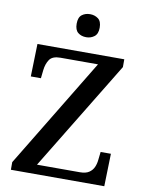

<svg xmlns="http://www.w3.org/2000/svg" viewBox="-99 -997 810 1067"><g transform="rotate(10 306.0 -464.0)"><path d="M38 0V-43L413 -661H201Q156 -661 139.5 -636.5Q123 -612 119 -576L114 -530H57L62 -714H552V-670L176 -53H418Q451 -53 469.5 -65.5Q488 -78 496.5 -97.5Q505 -117 507 -140L512 -184H570L565 0ZM322 -798Q294 -798 275.5 -813Q257 -828 257 -863Q257 -899 276 -913.5Q295 -928 322 -928Q348 -928 367.5 -913.5Q387 -899 387 -863Q387 -828 367.5 -813Q348 -798 322 -798Z"/></g></svg>

Font: Noto Serif Armenian Medium
Style: Regular
Weight: 500
Version: Version 2.007